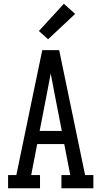

<svg xmlns="http://www.w3.org/2000/svg" viewBox="-20 -1002 540 1022"><path d="M23 0V-70H67L154 -490L205 -735H295L433 -70H477V0H307V-70H354L322 -235H178L146 -70H193V0ZM191 -305H309L273 -490Q267 -520 261.5 -550.5Q256 -581 250 -611Q244 -581 238.5 -550.5Q233 -520 227 -490ZM236 -793 187 -837 320 -982 380 -928Z"/></svg>

Font: Iosevka Gothic
Style: Regular
Weight: 400
Monospace: yes
Designer: Belleve Invis
Foundry: Belleve Invis
Version: Version 15.5.1; ttfautohint (v1.8.4)